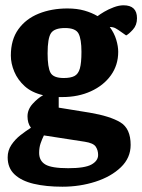

<svg xmlns="http://www.w3.org/2000/svg" viewBox="-20 -540 538 726"><path d="M216 166Q154 166 107.5 155Q61 144 35 119.5Q9 95 9 55Q9 29 23 8Q37 -13 57.5 -29Q78 -45 97 -57Q90 -66 87 -77Q84 -88 84 -100Q84 -126 103.5 -147.5Q123 -169 143 -180Q100 -190 73.5 -214Q47 -238 34 -269Q21 -300 21 -330Q21 -390 49.5 -429.5Q78 -469 126.5 -488.5Q175 -508 235 -508Q271 -508 299 -500Q327 -492 349 -479Q358 -486 374 -495.5Q390 -505 410 -512.5Q430 -520 447 -520Q498 -520 498 -471Q498 -445 482.5 -428Q467 -411 457 -406L437 -420Q426 -428 417 -433Q408 -438 395 -438Q412 -415 419.5 -390Q427 -365 427 -344Q427 -294 399.5 -255.5Q372 -217 324 -195Q276 -173 216 -173H202V-133L319 -114Q396 -101 435 -77.5Q474 -54 474 8Q474 57 437 92.5Q400 128 341 147Q282 166 216 166ZM238 96Q301 96 326 82Q351 68 351 46Q351 28 342 14.5Q333 1 301 -4L146 -28Q139 -14 133.5 2Q128 18 128 38Q128 68 151.5 82Q175 96 238 96ZM221 -245Q247 -245 261.5 -252.5Q276 -260 282 -281Q288 -302 288 -344Q288 -392 277 -413Q266 -434 226 -434Q186 -434 173 -415Q160 -396 160 -338Q160 -285 171 -265Q182 -245 221 -245Z"/></svg>

Font: Faustina VF Beta
Style: Regular
Weight: 400
Designer: Alfonso Garcia
Foundry: Omnibus-Type
Version: Version 1.006